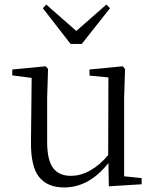

<svg xmlns="http://www.w3.org/2000/svg" viewBox="-20 -809 688 843"><path d="M262 14Q188 14 151.5 -32Q115 -78 116 -185L119 -467L34 -478V-504L181 -518L191 -506L187 -379V-187Q187 -106 213 -71.5Q239 -37 291 -37Q334 -37 376 -60.5Q418 -84 455 -128L456 -469L373 -477V-504L519 -518L529 -506L525 -379V-35L602 -27V0L458 9L456 -93Q371 14 262 14ZM447 -789 463 -773 339 -616H290L168 -773L183 -789L315 -673Z"/></svg>

Font: GL-CurulMinamoto Light
Style: Regular
Weight: 300
Designer: Eunice (kana); Ryoko NISHIZUKA 西塚涼子 (ideographs); Frank Grießhammer (Latin, Greek & Cyrillic); Wenlong ZHANG
Foundry: Gutenberg Labo; Adobe
Version: Version 1.002